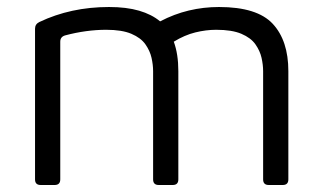

<svg xmlns="http://www.w3.org/2000/svg" viewBox="-20 -528 923 548"><path d="M489 -325V-16Q489 0 473 0H433Q417 0 417 -16V-325Q417 -343 412.5 -363Q408 -383 395 -401.5Q382 -420 355 -431.5Q328 -443 283 -443Q255 -443 225.5 -439Q196 -435 166 -427Q152 -423 152 -409V-16Q152 0 136 0H96Q80 0 80 -16V-446Q80 -459 92 -465Q182 -508 291 -508Q341 -508 377 -497.5Q413 -487 437 -467Q477 -488 519 -498Q561 -508 605 -508Q714 -508 758.5 -460Q803 -412 803 -325V-16Q803 0 787 0H747Q731 0 731 -16V-325Q731 -343 726.5 -363Q722 -383 709 -401.5Q696 -420 669 -431.5Q642 -443 597 -443Q568 -443 537.5 -435.5Q507 -428 476 -409Q489 -374 489 -325Z"/></svg>

Font: Pitagon Sans
Style: Regular
Weight: 400
Designer: Travis Tran
Foundry: Pitagon
Version: Version 1.001; ttfautohint (v1.8.4.7-5d5b);gftools[0.9.26]